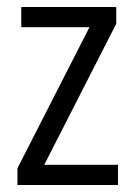

<svg xmlns="http://www.w3.org/2000/svg" viewBox="-20 -530 386 550"><path d="M30 0V-48L250 -479L267 -452H41V-510H313V-462L93 -31L76 -58H318V0Z"/></svg>

Font: Instrument Sans Condensed
Style: Regular
Weight: 400
Width: 3
Designer: Rodrigo Fuenzalida
Foundry: fragTYPE
Version: Version 1.000;gftools[0.9.28]